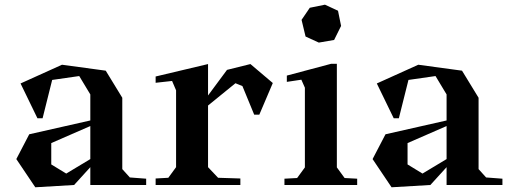

<svg xmlns="http://www.w3.org/2000/svg" viewBox="-20 -791 2179 821"><path d="M366.2 0V-76.2L296.9 0L130.9 9.8L49.8 -110.8L105 -216.8L366.2 -275.9V-387.2L318.8 -465.8L203.1 -449.2L162.1 -285.2H140.1L67.9 -434.1L245.1 -514.2L432.1 -488.8L502.9 -373V-67.9L535.2 -32.2L605 -26.9V0ZM199.2 -87.9 263.2 -48.8 366.2 -110.8V-252L199.2 -179.2Z M645.5 -27.8 699.7 -30.8 732.9 -76.2V-404.8L715.8 -444.8L645.5 -437V-463.9L869.6 -517.1V-382.8L950.7 -492.2L1050.8 -517.1L1146.5 -436L1088.9 -300.8H1066.9L1016.6 -422.9L986.8 -435.1L869.6 -339.8V-76.2L912.6 -30.8L1007.8 -27.8V0H645.5Z M1408.7 -620.1 1343.3 -608.9 1286.6 -634.8 1269.5 -706.1 1304.7 -757.8 1369.6 -771 1425.3 -745.1 1438.5 -680.2ZM1196.3 0V-26.9L1250.5 -29.8L1283.7 -75.2V-416L1268.6 -450.2L1206.5 -440.9V-467.8L1395.5 -518.1H1420.4V-75.2L1453.6 -29.8L1507.3 -26.9V0Z M1889.6 0V-76.2L1820.3 0L1654.3 9.8L1573.2 -110.8L1628.4 -216.8L1889.6 -275.9V-387.2L1842.3 -465.8L1726.6 -449.2L1685.5 -285.2H1663.6L1591.3 -434.1L1768.6 -514.2L1955.6 -488.8L2026.4 -373V-67.9L2058.6 -32.2L2128.4 -26.9V0ZM1722.7 -87.9 1786.6 -48.8 1889.6 -110.8V-252L1722.7 -179.2Z"/></svg>

Font: Ortica Angular Bold
Style: Regular
Weight: 700
Designer: Benedetta Bovani
Foundry: Collletttivo
Version: Version 2.000;Glyphs 3.1.2 (3151)